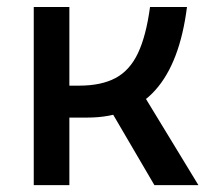

<svg xmlns="http://www.w3.org/2000/svg" viewBox="-20 -538 626 558"><path d="M151.4 -196.3V-289.1H210Q274.4 -289.1 315.9 -311.3Q357.4 -333.5 381.1 -383.8Q404.8 -434.1 416 -517.6H523.4Q502.9 -356 431.4 -276.1Q359.9 -196.3 234.4 -196.3ZM78.1 0V-517.6H181.6V0ZM428.7 0 281.2 -252 378.9 -292 556.6 0Z"/></svg>

Font: Cascadia Code
Style: Regular
Weight: 400
Designer: Aaron Bell
Foundry: Saja Typeworks
Version: Version 2404.023